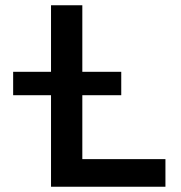

<svg xmlns="http://www.w3.org/2000/svg" viewBox="-20 -710 687 730"><path d="M174 0V-348H30V-437H174V-690H293V-437H441V-348H293V-105H609V0Z"/></svg>

Font: Radio Canada Medium
Style: Regular
Weight: 500
Designer: Charles Daoud, Etienne Aubert Bonn, Alexandre Saumier Demers, Jacques Le Bailly
Foundry: Radio-Canada
Version: Version 2.104; ttfautohint (v1.8.4.7-5d5b);gftools[0.9.28.de